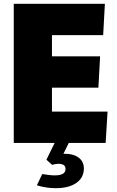

<svg xmlns="http://www.w3.org/2000/svg" viewBox="-20 -748 615 1005"><path d="M52 -728H529L520 -564H252V-453H504L495 -289H252V-164H543L533 0H52ZM272 237Q221 237 173 222L201 163Q219 166 236 168Q253 170 267 170Q323 170 323 137Q323 121 312 115Q301 109 284.5 109.5Q268 110 253 115L223 88L266 0H340L312 57Q360 55 389.5 75.5Q419 96 419 134Q419 182 379.5 209.5Q340 237 272 237Z"/></svg>

Font: Murecho Black
Style: Regular
Weight: 900
Designer: Neil Summerour
Foundry: Positype
Version: Version 1.010; ttfautohint (v1.8.3)